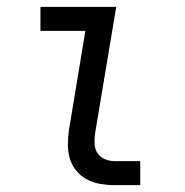

<svg xmlns="http://www.w3.org/2000/svg" viewBox="-20 -540 540 560"><path d="M315 0Q294 0 273 -3.5Q252 -7 234 -16.5Q216 -26 203 -41.5Q190 -57 184 -76.5Q178 -96 178 -117.5Q178 -139 181 -160L229 -450H98V-520H319L257 -149Q255 -134 256 -119Q257 -104 265 -92.5Q273 -81 286.5 -75.5Q300 -70 315 -70H389V0Z"/></svg>

Font: Iosevka Curly
Style: Italic
Weight: 400
Italic angle: -9°
Monospace: yes
Designer: Belleve Invis
Foundry: Belleve Invis
Version: Version 22.1.2; ttfautohint (v1.8.4)